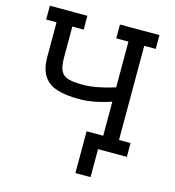

<svg xmlns="http://www.w3.org/2000/svg" viewBox="-129 -849 1028 1127"><g transform="rotate(15 385.0 -285.0)"><path d="M630 -656V-84H700V0H525V170H433V-84H534V-291Q428 -255 341 -255Q260 -255 207 -271.5Q154 -288 125.5 -330Q97 -372 97 -448V-656H34V-740H262V-656H193V-467Q193 -413 206.5 -387Q220 -361 250.5 -351.5Q281 -342 341 -342Q421 -342 534 -378V-656H460V-740H700V-656Z"/></g></svg>

Font: Arvo
Style: Regular
Weight: 400
Designer: Anton Koovit (Cyrillic Expansion: Cyreal)
Foundry: Anton Koovit, Yassin Baggar
Version: Version 3.000